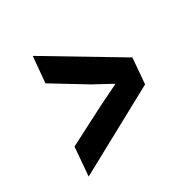

<svg xmlns="http://www.w3.org/2000/svg" viewBox="-139 -791 878 880"><g transform="rotate(-30 300.0 -350.5)"><path d="M87.5 -47.5 100 -199 299 -301.5 404 -353 404.5 -355.5 308.5 -407.5 129.5 -516.5 142 -654.5 534 -420 522.5 -284Z"/></g></svg>

Font: Spline Sans Mono SemiBold
Style: Italic
Weight: 600
Italic angle: -4°
Monospace: yes
Version: Version 1.004